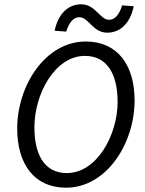

<svg xmlns="http://www.w3.org/2000/svg" viewBox="-20 -861 674 893"><path d="M348 -781C393 -781 411 -709 479 -709C539 -709 586 -753 602 -832L548 -836C535 -793 514 -769 488 -769C443 -769 426 -841 357 -841C297 -841 250 -796 234 -718L288 -714C301 -757 323 -781 348 -781ZM60 -263C60 -97 140 12 287 12C475 12 606 -193 606 -394C606 -559 526 -668 379 -668C191 -668 60 -463 60 -263ZM527 -387C527 -234 431 -56 291 -56C187 -56 140 -141 140 -269C140 -423 235 -601 375 -601C479 -601 527 -515 527 -387Z"/></svg>

Font: Cambridge Sans Italic
Style: Regular
Weight: 400
Italic angle: -11°
Version: Version 2.000;PS 002.000;hotconv 1.0.88;makeotf.lib2.5.64775